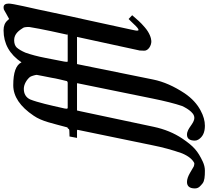

<svg xmlns="http://www.w3.org/2000/svg" viewBox="-261 -777 1164 1072"><g transform="rotate(-90 321.0 -241.0)"><path d="M250 -452C250 -457 252 -467 256 -483C268 -537 285 -613 302 -655C313 -678 333 -690 361 -690C387 -690 413 -673 427 -656C431 -652 439 -626 439 -618C439 -613 426 -554 423 -536C418 -504 411 -480 404 -449C402 -447 399 -446 396 -445H255C252 -445 250 -447 250 -452ZM563 -681C572 -702 582 -719 592 -730C601 -739 615 -744 633 -744C669 -744 688 -715 702 -693C706 -687 707 -665 706 -658C705 -651 696 -593 663 -446C668 -445 671 -445 674 -445H513C512 -447 512 -450 512 -454C512 -459 514 -469 517 -484C520 -500 526 -529 534 -571C542 -613 552 -650 563 -681ZM105 221C83 221 72 236 72 265C72 272 74 279 78 285C93 309 118 321 155 321C182 321 211 313 240 297C276 278 308 249 336 208C375 149 401 91 413 32L499 -392L500 -393H651L575 -43V-42C575 -33 574 -30 574 -18C573 4 602 23 628 22C644 21 673 13 706 -16C734 -40 745 -54 772 -85L751 -105L737 -91C696 -46 684 -40 686 -62C687 -70 690 -81 692 -92C710 -176 727 -254 748 -349C769 -439 801 -601 822 -690C832 -735 837 -764 837 -774C837 -792 831 -803 816 -803C811 -803 806 -802 803 -801C787 -791 768 -782 751 -772C749 -775 745 -778 743 -781C730 -796 712 -803 689 -803H687C614 -803 554 -770 509 -703C494 -734 452 -749 381 -749C319 -749 262 -711 211 -635C179 -589 168 -528 146 -448C146 -447 144 -445 140 -444C139 -443 138 -442 137 -439C136 -436 124 -435 102 -435H95L87 -393H124C127 -393 130 -393 132 -392V-389L46 28C35 84 20 139 1 193C-14 229 -33 252 -54 262C-61 262 -67 261 -72 259C-76 257 -88 250 -108 238C-127 227 -144 221 -159 221C-183 221 -195 236 -195 265C-195 287 -181 296 -167 308C-153 319 -128 321 -96 321C-79 321 -62 317 -45 309C14 281 40 259 84 194C114 149 136 96 149 35L236 -375C238 -383 238 -385 240 -392V-393H388L393 -392L392 -389L307 28C293 97 279 153 265 194C256 213 246 230 233 244L222 254C215 259 207 262 199 262C166 262 142 221 105 221Z"/></g></svg>

Font: fbb
Style: Bold Italic
Weight: 700
Italic angle: -12°
Designer: David J. Perry, Michael Sharpe
Version: Version 0.991